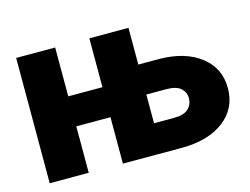

<svg xmlns="http://www.w3.org/2000/svg" viewBox="-78 -655 1017 782"><g transform="rotate(-15 430.5 -264.0)"><path d="M207.5 -322.3H351.6V-528.3H516.6V-373.5H606Q714.4 -372.1 779.3 -321.5Q844.2 -271 844.2 -187Q844.2 -101.1 778.1 -50.8Q711.9 -0.5 602.1 0H351.6V-195.8H207.5V0H43V-528.3H207.5ZM516.6 -247.1V-126H600.6Q642.6 -126 661.4 -143.8Q680.2 -161.6 680.2 -188Q680.2 -213.4 661.4 -230.2Q642.6 -247.1 600.6 -247.1Z"/></g></svg>

Font: Roboto Black
Style: Regular
Weight: 900
Designer: Google
Version: Version 2.134; 2016